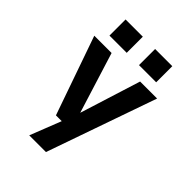

<svg xmlns="http://www.w3.org/2000/svg" viewBox="-252 -828 1154 1154"><g transform="rotate(45 325.0 -251.0)"><path d="M208.5 200 298.5 -29.5 346 1.5H237L61.5 -500H208.5L341 -75H317.5L451 -500H595.5L350.5 200ZM125.5 -702H272V-565H125.5ZM376.5 -702H522.5V-565H376.5Z"/></g></svg>

Font: Trispace Thin SemiBold
Style: Regular
Weight: 600
Version: Version 1.210